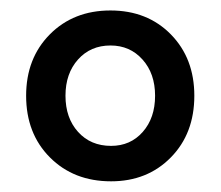

<svg xmlns="http://www.w3.org/2000/svg" viewBox="-20 -748 417 363"><path d="M29.4 -567Q29.4 -637.8 74.2 -683Q119 -728.2 188.8 -728.2Q258.6 -728.2 303 -683Q347.4 -637.8 347.4 -567Q347.4 -495.5 303 -450.4Q258.6 -405.2 190 -405.2Q119.4 -405.2 74.4 -450.4Q29.4 -495.5 29.4 -567ZM273.2 -567Q273.2 -609 249.4 -635.5Q225.7 -662 188.9 -662Q151.2 -662 127.5 -635.5Q103.8 -609 103.8 -567Q103.8 -525 127.6 -498.6Q151.4 -472.2 190 -472.2Q226.7 -472.2 249.9 -498.6Q273.2 -525 273.2 -567Z"/></svg>

Font: 寒蝉端黑体 Light
Style: Regular
Weight: 300
Designer: ChillDuanSans {Warren2060}; 
Source Han Sans {Ryoko NISHIZUKA 西塚涼子 (kana, bopomofo & ideographs); Paul D. Hunt (Latin, G
Foundry: ChillType&Adobe
Version: Version 1.300;Glyphs 3.3 (3306)